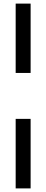

<svg xmlns="http://www.w3.org/2000/svg" viewBox="-20 -871 258 1066"><path d="M67 -211H150V175H67ZM67 -851H150V-466H67Z"/></svg>

Font: Khand Semibold
Style: Regular
Weight: 600
Designer: Devanagari: Sanchit Sawaria, Jyotish Sonowal; Latin: Satya Rajpurohit
Foundry: Indian Type Foundry
Version: Version 1.100;PS 1.0;hotconv 1.0.78;makeotf.lib2.5.61930; tt